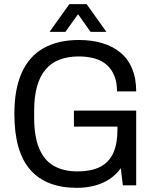

<svg xmlns="http://www.w3.org/2000/svg" viewBox="-20 -890 741 922"><path d="M349 12Q201 12 125 -75Q49 -162 49 -343Q49 -462 84.5 -541Q120 -620 189.5 -659Q259 -698 359 -698Q422 -698 472.5 -682.5Q523 -667 559.5 -636.5Q596 -606 615 -559.5Q634 -513 634 -451H542Q542 -494 529 -526Q516 -558 492 -579Q468 -600 433.5 -609.5Q399 -619 358 -619Q307 -619 267 -604Q227 -589 199.5 -557Q172 -525 158 -475.5Q144 -426 144 -358V-326Q144 -235 168 -177.5Q192 -120 238.5 -93.5Q285 -67 351 -67Q419 -67 461.5 -89Q504 -111 524 -155.5Q544 -200 544 -266V-282H335V-359H634V0H570L560 -82Q537 -50 504.5 -29Q472 -8 432.5 2Q393 12 349 12ZM218 -737 313 -870H396L491 -737H415L334 -851L375 -850L294 -737Z"/></svg>

Font: Archivo SemiCondensed
Style: Regular
Weight: 400
Width: 4
Designer: Hector Gatti
Foundry: Omnibus-Type
Version: Version 2.001